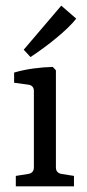

<svg xmlns="http://www.w3.org/2000/svg" viewBox="-20 -660 308 680"><path d="M178 -411 167 -423C125 -422 73 -416 30 -403V-367L81 -360C94 -358 100 -350 100 -338V-67C100 -54 93 -46 80 -44L36 -37V0H242V-37L198 -44C185 -46 178 -54 178 -67ZM88 -458C148 -497 220 -555 250 -594L197 -640L64 -484Z"/></svg>

Font: Yrsa
Style: Regular
Weight: 400
Designer: Anna Giedrys (Yrsa+Rasa design), David Brezina (Yrsa art-direction, Rasa art-direction, design)
Foundry: Rosetta Type Foundry
Version: Version 1.001;PS 1.1;hotconv 1.0.88;makeotf.lib2.5.647800